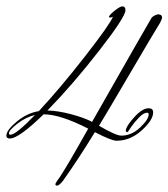

<svg xmlns="http://www.w3.org/2000/svg" viewBox="-49 -542 529 603"><path d="M-16 -119Q1 -119 61 -181Q32 -174 5.5 -153.5Q-21 -133 -21 -123Q-21 -119 -16 -119ZM427 -486Q434 -494 447 -497Q460 -497 460 -487Q460 -483 454 -471Q427 -427 362 -316Q297 -205 262 -147Q315 -116 332 -116Q364 -116 391 -141.5Q418 -167 418 -183Q418 -188 413 -188Q402 -188 387.5 -173Q373 -158 362 -142L352 -127Q346 -127 346 -132Q346 -135 347 -137Q352 -152 375.5 -177Q399 -202 418 -202Q432 -202 432 -189Q432 -165 396 -132.5Q360 -100 317 -100Q301 -100 249 -127Q199 -45 148 27Q137 40 131 41Q125 41 125 37Q125 34 131 25Q137 16 139 14Q160 -17 228 -138Q140 -183 88 -183Q10 -107 -18 -107Q-29 -107 -29 -116Q-29 -133 3.5 -160Q36 -187 73 -193Q140 -265 218 -365Q296 -465 306 -490Q303 -487 298 -487Q295 -487 293 -488Q293 -494 310.5 -508Q328 -522 335 -522Q345 -522 345 -510Q345 -489 262.5 -383Q180 -277 100 -195Q134 -194 173.5 -183.5Q213 -173 237 -161Q239 -159 240 -159Q425 -484 427 -486Z"/></svg>

Font: Herr Von Muellerhoff
Style: Regular
Weight: 400
Designer: Alejandro Paul
Foundry: Alejandro Paul
Version: Version 1.000